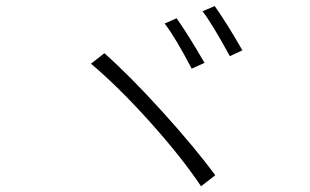

<svg xmlns="http://www.w3.org/2000/svg" viewBox="-20 -742 1040 644"><path d="M532.2 -663.1 572.3 -680.7Q607.4 -631.8 666 -531.2L623 -511.7Q568.4 -616.2 532.2 -663.1ZM659.2 -704.1 700.2 -721.7Q742.2 -662.1 793 -573.2L751 -553.7Q689.5 -666 659.2 -704.1ZM285.2 -528.3 330.1 -563.5Q416 -487.3 524.4 -367.7Q632.8 -248 702.1 -154.3L654.3 -117.2Q589.8 -213.9 483.9 -332Q377.9 -450.2 285.2 -528.3Z"/></svg>

Font: Gen Shin Gothic Light
Style: Regular
Weight: 200
Designer: [Source Han Sans]
Ryoko NISHIZUKA  (kana & ideographs); Paul D. Hunt (Latin, Greek & Cyrillic); Wenlong ZHANG  (bopomofo
Version: Version 1.002.20150607